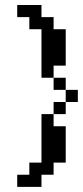

<svg xmlns="http://www.w3.org/2000/svg" viewBox="-20 -591 326 754"><path d="M95.2 -571.4V-523.8H47.6V-571.4ZM142.9 -571.4V-523.8H95.2V-571.4ZM142.9 -523.8V-476.2H95.2V-523.8ZM190.5 -523.8V-476.2H142.9V-523.8ZM190.5 -476.2V-428.6H142.9V-476.2ZM238.1 -476.2V-428.6H190.5V-476.2ZM190.5 -428.6V-381H142.9V-428.6ZM190.5 -381V-333.3H142.9V-381ZM238.1 -381V-333.3H190.5V-381ZM238.1 -428.6V-381H190.5V-428.6ZM238.1 -285.7V-238.1H190.5V-285.7ZM238.1 -190.5V-142.9H190.5V-190.5ZM190.5 -333.3V-285.7H142.9V-333.3ZM285.7 -238.1V-190.5H238.1V-238.1ZM190.5 -142.9V-95.2H142.9V-142.9ZM190.5 -95.2V-47.6H142.9V-95.2ZM238.1 -95.2V-47.6H190.5V-95.2ZM190.5 0V47.6H142.9V0ZM238.1 0V47.6H190.5V0ZM142.9 47.6V95.2H95.2V47.6ZM190.5 47.6V95.2H142.9V47.6ZM95.2 95.2V142.9H47.6V95.2ZM142.9 95.2V142.9H95.2V95.2ZM190.5 -47.6V0H142.9V-47.6ZM238.1 -47.6V0H190.5V-47.6Z"/></svg>

Font: Jacquard 12
Style: Regular
Weight: 400
Designer: Sarah Cadigan-Fried
Version: Version 1.000; ttfautohint (v1.8.4.7-5d5b)